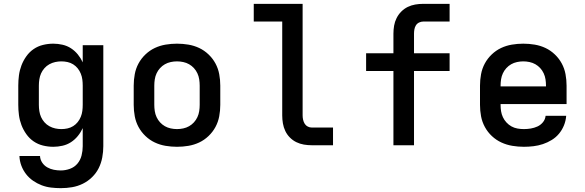

<svg xmlns="http://www.w3.org/2000/svg" viewBox="-20 -755 3040 998"><path d="M296 223Q271 223 245.5 220Q220 217 196.5 208Q173 199 152 184.5Q131 170 115.5 150Q100 130 91 106Q82 82 81 56H188Q189 75 199.5 90.5Q210 106 226 115Q242 124 260 127.5Q278 131 296 131Q320 131 343.5 122.5Q367 114 382.5 95.5Q398 77 404 53Q410 29 410 5V-89Q400 -67 384.5 -48Q369 -29 349 -16Q329 -3 305 2.5Q281 8 257 8Q230 8 203.5 1.5Q177 -5 155 -20Q133 -35 117 -57.5Q101 -80 91.5 -105Q82 -130 78.5 -156.5Q75 -183 75 -210V-310Q75 -337 78.5 -363.5Q82 -390 91.5 -415Q101 -440 117 -462.5Q133 -485 155 -500Q177 -515 203.5 -521.5Q230 -528 257 -528Q281 -528 305 -522.5Q329 -517 349 -504Q369 -491 384.5 -472Q400 -453 410 -431V-520H517V5Q517 34 511.5 63.5Q506 93 493 119Q480 145 458.5 166Q437 187 410.5 200Q384 213 355 218Q326 223 296 223ZM299 -84Q315 -84 331 -87.5Q347 -91 360.5 -99.5Q374 -108 384 -120.5Q394 -133 400 -148Q406 -163 408 -178.5Q410 -194 410 -210V-310Q410 -326 408 -341.5Q406 -357 400 -372Q394 -387 384 -399.5Q374 -412 360.5 -420.5Q347 -429 331 -432.5Q315 -436 299 -436Q283 -436 267 -432.5Q251 -429 236.5 -421Q222 -413 211 -400.5Q200 -388 193.5 -373.5Q187 -359 184.5 -342.5Q182 -326 182 -310V-210Q182 -194 184.5 -177.5Q187 -161 193.5 -146.5Q200 -132 211 -119.5Q222 -107 236.5 -99Q251 -91 267 -87.5Q283 -84 299 -84Z M900 8Q870 8 840.5 3Q811 -2 784.5 -14.5Q758 -27 736 -48Q714 -69 700 -95Q686 -121 680.5 -150.5Q675 -180 675 -210V-310Q675 -340 680.5 -369.5Q686 -399 700 -425Q714 -451 736 -472Q758 -493 784.5 -505.5Q811 -518 840.5 -523Q870 -528 900 -528Q930 -528 959.5 -523Q989 -518 1015.5 -505.5Q1042 -493 1064 -472Q1086 -451 1100 -425Q1114 -399 1119.5 -369.5Q1125 -340 1125 -310V-210Q1125 -180 1119.5 -150.5Q1114 -121 1100 -95Q1086 -69 1064 -48Q1042 -27 1015.5 -14.5Q989 -2 959.5 3Q930 8 900 8ZM900 -84Q916 -84 932.5 -87.5Q949 -91 963 -99Q977 -107 988 -119Q999 -131 1006 -146Q1013 -161 1015.5 -177.5Q1018 -194 1018 -210V-310Q1018 -326 1015.5 -342.5Q1013 -359 1006 -374Q999 -389 988 -401Q977 -413 963 -421Q949 -429 932.5 -432.5Q916 -436 900 -436Q884 -436 867.5 -432.5Q851 -429 837 -421Q823 -413 812 -401Q801 -389 794 -374Q787 -359 784.5 -342.5Q782 -326 782 -310V-210Q782 -194 784.5 -177.5Q787 -161 794 -146Q801 -131 812 -119Q823 -107 837 -99Q851 -91 867.5 -87.5Q884 -84 900 -84Z M1601 0Q1580 0 1559.5 -3.5Q1539 -7 1520.5 -16Q1502 -25 1487 -40Q1472 -55 1463 -74Q1454 -93 1450.5 -113.5Q1447 -134 1447 -155V-643H1299V-735H1553V-155Q1553 -144 1555.5 -132.5Q1558 -121 1564 -111.5Q1570 -102 1580 -97Q1590 -92 1601 -92H1711V0Z M2025 0V-386H1883V-478H2025V-580Q2025 -601 2028.5 -621.5Q2032 -642 2041.5 -661Q2051 -680 2066 -695Q2081 -710 2099.5 -719Q2118 -728 2138.5 -731.5Q2159 -735 2180 -735H2317V-643H2180Q2169 -643 2158.5 -638Q2148 -633 2142 -623.5Q2136 -614 2134 -602.5Q2132 -591 2132 -580V-478H2317V-386H2132V0Z M2703 8Q2673 8 2643 3Q2613 -2 2586 -14.5Q2559 -27 2537 -47.5Q2515 -68 2500.5 -94.5Q2486 -121 2480.5 -150.5Q2475 -180 2475 -210V-310Q2475 -340 2480.5 -369.5Q2486 -399 2500 -425Q2514 -451 2536 -472Q2558 -493 2584.5 -505.5Q2611 -518 2640.5 -523Q2670 -528 2700 -528Q2730 -528 2759.5 -523Q2789 -518 2815.5 -505.5Q2842 -493 2864 -472Q2886 -451 2900 -425Q2914 -399 2919.5 -369.5Q2925 -340 2925 -310V-214H2582V-210Q2582 -193 2584.5 -177Q2587 -161 2594 -146Q2601 -131 2612.5 -118.5Q2624 -106 2638.5 -98Q2653 -90 2669.5 -87Q2686 -84 2703 -84Q2721 -84 2739 -87Q2757 -90 2773.5 -97.5Q2790 -105 2802 -119.5Q2814 -134 2816 -153H2923Q2921 -127 2911.5 -103.5Q2902 -80 2886 -60.5Q2870 -41 2848 -27.5Q2826 -14 2802 -6Q2778 2 2753 5Q2728 8 2703 8ZM2582 -306H2818V-310Q2818 -326 2815.5 -342.5Q2813 -359 2806 -374Q2799 -389 2788 -401Q2777 -413 2763 -421Q2749 -429 2732.5 -432.5Q2716 -436 2700 -436Q2684 -436 2667.5 -432.5Q2651 -429 2637 -421Q2623 -413 2612 -401Q2601 -389 2594 -374Q2587 -359 2584.5 -342.5Q2582 -326 2582 -310Z"/></svg>

Font: Iosevka SS04 Semibold Extended
Style: Regular
Weight: 600
Width: 7
Monospace: yes
Designer: Belleve Invis
Foundry: Belleve Invis
Version: Version 19.0.0; ttfautohint (v1.8.4)